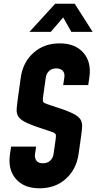

<svg xmlns="http://www.w3.org/2000/svg" viewBox="-20 -1000 520 1036"><path d="M193.5 16Q109 16 65.2 -35Q21.5 -86 34 -169L40 -209H175L169 -169Q166 -149 175.8 -134Q185.5 -119 211.5 -119Q235.5 -119 250.5 -132.8Q265.5 -146.5 269 -169L280 -246Q282.5 -263.5 281.5 -271.2Q280.5 -279 270.8 -283.8Q261 -288.5 237 -296Q166 -318.5 129.5 -334.8Q93 -351 80.5 -368.8Q68 -386.5 70 -412.5Q72 -438.5 78 -481L92 -581Q103.5 -664 160.5 -715Q217.5 -766 302 -766Q386 -766 430.2 -715.2Q474.5 -664.5 462 -581L456 -541H321L327 -581Q331 -605 318.5 -618Q306 -631 284 -631Q260 -631 245 -617.2Q230 -603.5 227 -581L213 -481Q210.5 -464 211.5 -456Q212.5 -448 222.2 -443.2Q232 -438.5 256 -431Q327.5 -408.5 364 -392Q400.5 -375.5 412.8 -357.5Q425 -339.5 423 -313.5Q421 -287.5 415 -246L404 -169Q392 -86 335.2 -35Q278.5 16 193.5 16ZM139 -828 278 -980H383L480 -828H365L321 -906L254 -828Z"/></svg>

Font: Mohave
Style: Bold Italic
Weight: 700
Italic angle: -8°
Designer: Gumpita Rahayu
Foundry: Tokotype
Version: Version 2.003; ttfautohint (v1.8.3)